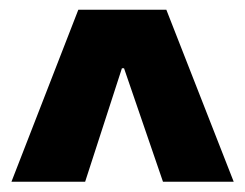

<svg xmlns="http://www.w3.org/2000/svg" viewBox="-20 -677 497 389"><path d="M3.2 -308.8 138.7 -657.3H317L453.5 -308.8H310.2L231.3 -538.7H227L152.5 -308.8Z"/></svg>

Font: Bricolage Grotesque 96pt ExtraBold SemiCondensed
Style: Regular
Weight: 800
Width: 4
Version: Version 1.001;gftools[0.9.33.dev8+g029e19f]